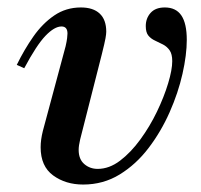

<svg xmlns="http://www.w3.org/2000/svg" viewBox="-20 -482 540 515"><path d="M203 13Q156 13 122.5 -11.5Q89 -36 89 -87Q89 -107 95 -131L156 -358Q159 -371 160 -379.5Q161 -388 161 -392Q161 -411 145 -411Q126 -411 102 -386Q78 -361 45 -299L25 -308Q45 -349 69.5 -384Q94 -419 125.5 -440.5Q157 -462 197 -462Q230 -462 247.5 -445.5Q265 -429 265 -397Q265 -391 263 -379.5Q261 -368 253 -336L195 -108Q191 -91 191 -80Q191 -55 206 -42Q221 -29 242 -29Q273 -29 302 -51Q331 -73 356.5 -108Q382 -143 401 -182.5Q420 -222 431 -258.5Q442 -295 442 -318Q442 -337 435 -347Q428 -357 417.5 -362.5Q407 -368 396 -373Q385 -378 378 -386.5Q371 -395 371 -412Q371 -433 384 -447.5Q397 -462 422 -462Q452 -462 466.5 -440.5Q481 -419 481 -375Q481 -335 469.5 -284Q458 -233 435 -181Q412 -129 378.5 -85Q345 -41 301 -14Q257 13 203 13Z"/></svg>

Font: Libre Bodoni
Style: Italic
Weight: 400
Italic angle: -13°
Designer: Pablo Impallari, Rodrigo Fuenzalida
Foundry: Impallari Type
Version: Version 2.005;gftools[0.9.23]